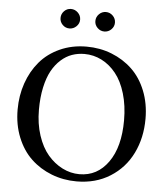

<svg xmlns="http://www.w3.org/2000/svg" viewBox="-57 -888 821 949"><g transform="rotate(5 353.5 -413.5)"><path d="M670.9 -328.1Q670.9 -233.4 633.5 -157Q596.2 -80.6 524.4 -35.4Q452.6 9.8 357.9 9.8Q292 9.8 233.6 -12.9Q175.3 -35.6 131.6 -76.9Q87.9 -118.2 62.5 -180.9Q37.1 -243.7 37.1 -318.8Q37.1 -388.2 58.3 -449.7Q79.6 -511.2 118.9 -557.6Q158.2 -604 218 -631.1Q277.8 -658.2 350.1 -658.2Q416.5 -658.2 474.9 -635.3Q533.2 -612.3 576.9 -570.8Q620.6 -529.3 645.8 -466.3Q670.9 -403.3 670.9 -328.1ZM342.8 -621.1Q310.1 -621.1 281 -610.8Q252 -600.6 226.3 -577.6Q200.7 -554.7 182.1 -521Q163.6 -487.3 152.8 -437.7Q142.1 -388.2 142.1 -327.1Q142.1 -257.8 161.1 -200Q180.2 -142.1 211.9 -105Q243.7 -67.9 284.2 -47.4Q324.7 -26.9 369.1 -26.9Q457.5 -26.9 511.7 -103Q565.9 -179.2 565.9 -311Q565.9 -384.3 548.1 -443.8Q530.3 -503.4 499.5 -541.7Q468.8 -580.1 428.5 -600.6Q388.2 -621.1 342.8 -621.1ZM209 -788.1Q209 -808.1 223.1 -822.5Q237.3 -836.9 256.8 -836.9Q276.9 -836.9 291.5 -822.5Q306.2 -808.1 306.2 -788.1Q306.2 -768.6 291.5 -754.4Q276.9 -740.2 256.8 -740.2Q237.3 -740.2 223.1 -754.4Q209 -768.6 209 -788.1ZM381.8 -788.1Q381.8 -808.1 396.2 -822.5Q410.6 -836.9 430.2 -836.9Q450.2 -836.9 464.6 -822.5Q479 -808.1 479 -788.1Q479 -768.6 464.6 -754.4Q450.2 -740.2 430.2 -740.2Q410.6 -740.2 396.2 -754.4Q381.8 -768.6 381.8 -788.1Z"/></g></svg>

Font: Common Serif News
Style: Regular
Weight: 450
Designer: Philipp H. Poll, Khaled Hosny
Foundry: Stefan Peev, Context Ltd.
Version: Version 1.026